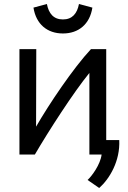

<svg xmlns="http://www.w3.org/2000/svg" viewBox="-20 -767 637 958"><path d="M426 4C426 -6 426 -394 426 -403C348 -308 221 -111 154 4H77V-522H161C161 -512 160 -143 160 -135C223 -245 346 -428 434 -522H510V-68H575C580 36 527 125 475 171L417 131C438 112 481 54 487 4ZM294 -600C216 -600 160 -646 147 -729L214 -747C223 -700 247 -670 294 -670C341 -670 365 -700 374 -747L441 -729C428 -646 372 -600 294 -600Z"/></svg>

Font: Repo Regular
Style: Regular
Weight: 400
Designer: Stefan Peev
Foundry: Context Ltd
Version: Version 1.502